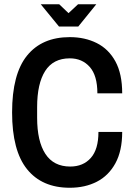

<svg xmlns="http://www.w3.org/2000/svg" viewBox="-20 -873 632 905"><path d="M309 12Q178 12 107.5 -75.5Q37 -163 37 -343Q37 -524 107.5 -611Q178 -698 309 -698Q380 -698 436 -670Q492 -642 524 -583.5Q556 -525 556 -433H439Q439 -517 403 -557.5Q367 -598 309 -598Q231 -598 193 -538.5Q155 -479 155 -368V-318Q155 -207 194 -147.5Q233 -88 311 -88Q372 -88 408 -128.5Q444 -169 444 -251H556Q556 -162 524 -103.5Q492 -45 436.5 -16.5Q381 12 309 12ZM258 -748 172 -853H259L303 -811L348 -853H434L349 -748Z"/></svg>

Font: Archivo Narrow SemiBold
Style: Regular
Weight: 600
Designer: Hector Gatti
Foundry: Omnibus-Type
Version: Version 3.002